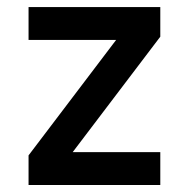

<svg xmlns="http://www.w3.org/2000/svg" viewBox="-20 -528 539 548"><path d="M187.5 -93.8H437.5V0H61.5V-84.5L311.5 -414.1H61.5V-507.8H437.5V-423.3Z"/></svg>

Font: Giphurs Medium
Style: Regular
Weight: 500
Version: Version 0.920; ttfautohint (v1.8.4.7-5d5b)